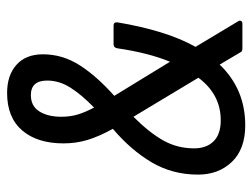

<svg xmlns="http://www.w3.org/2000/svg" viewBox="-105 -598 711 541"><g transform="rotate(-90 250.5 -327.5)"><path d="M168 8Q101 8 65 -29.5Q29 -67 29 -125Q29 -197 63.5 -255.5Q98 -314 158 -365Q136 -405 126.5 -437Q117 -469 117 -504Q117 -578 153.5 -620.5Q190 -663 259 -663Q309 -663 338.5 -636.5Q368 -610 368 -562Q368 -507 337.5 -459Q307 -411 251 -361L347 -204Q372 -264 385 -353Q387 -363 396 -363H449Q459 -363 458 -352Q447 -286 430 -230.5Q413 -175 389 -132L461 -12Q464 -8 462 -4Q460 0 455 0H384Q376 0 374 -5L339 -64Q270 8 168 8ZM218 -418Q254 -453 274 -484.5Q294 -516 294 -550Q294 -596 253 -596Q222 -596 207 -572Q192 -548 192 -510Q192 -485 198.5 -463.5Q205 -442 218 -418ZM182 -61Q255 -61 302 -124L192 -307Q147 -262 125 -222.5Q103 -183 103 -136Q103 -101 123 -81Q143 -61 182 -61Z"/></g></svg>

Font: Sofia Sans Condensed Medium
Style: Italic
Weight: 500
Italic angle: -9°
Designer: Botio Nikoltchev, Ani Petrova
Foundry: lettersoup
Version: Version 4.101; ttfautohint (v1.8.4.7-5d5b)